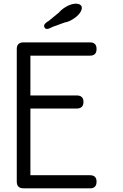

<svg xmlns="http://www.w3.org/2000/svg" viewBox="-20 -1022 665 1042"><path d="M469 -792H108C83.3 -792 71 -780 71 -756V-579V-504V-433V-110V-36C71 -12 83.3 0 108 0H304H469C492.3 0 504 -12 504 -36C504 -59.3 492.3 -71 469 -71H145V-433H359H396C420.7 -433 433 -445 433 -469C433 -492.3 420.7 -504 396 -504H359H145V-720H469C492.3 -720 504 -732 504 -756C504 -780 492.3 -792 469 -792ZM245 -909C227.7 -899 219 -889.7 219 -881C219 -878.3 220 -875.7 222 -873C224 -867.7 228.3 -865 235 -865C242.3 -865 252.3 -868.7 265 -876L331 -900C345 -902 359.3 -907.7 374 -917C392 -927.7 405.7 -940 415 -954C421 -963.3 424 -971.7 424 -979C424 -982.3 423.3 -985.7 422 -989C416.7 -997.7 406.7 -1002 392 -1002H388C371.3 -1000.7 354 -994.7 336 -984C320.7 -974.7 308.7 -964.7 300 -954C272.7 -932 254.3 -917 245 -909Z"/></svg>

Font: Semi-Coder
Style: Regular
Weight: 400
Version: 0.1000